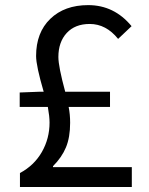

<svg xmlns="http://www.w3.org/2000/svg" viewBox="-20 -746 595 766"><path d="M191.4 -79.1H505.9V0H59.6V-55.7Q116.2 -85.9 147 -139.6Q177.7 -193.4 177.7 -256.8Q177.7 -281.2 170.9 -319.3H58.6V-377L133.8 -379.9H154.3Q124 -483.4 124 -522.5Q124 -616.2 180.7 -670.9Q237.3 -725.6 332 -725.6Q435.5 -725.6 504.9 -641.6L451.2 -590.8Q403.3 -650.4 337.9 -650.4Q279.3 -650.4 246.1 -614.3Q212.9 -578.1 212.9 -518.6Q212.9 -480.5 240.2 -379.9H418.9V-319.3H253.9Q259.8 -290 259.8 -255.9Q259.8 -198.2 243.2 -158.2Q226.6 -118.2 191.4 -83Z"/></svg>

Font: irohakakuC Regular
Style: Regular
Weight: 400
Designer: [Source Han Sans]
Ryoko NISHIZUKA Ë•øÂ°öÊ∂ºÂ≠ê (kana & ideographs); Paul D. Hunt (Latin, Greek & Cyrillic); Wenlong ZHAN
Version: Version 1.001.20160904